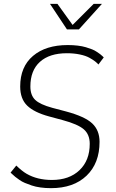

<svg xmlns="http://www.w3.org/2000/svg" viewBox="-20 -954 592 984"><path d="M323.2 -803.2 236.3 -934.1H274.4L352.1 -826.2L460 -934.1H502.4L384.3 -803.2ZM490.2 -227.1Q490.2 -117.2 423.6 -53.5Q356.9 10.3 241.2 10.3Q212.9 10.3 187.7 6.8Q162.6 3.4 142.6 -3.4Q122.6 -10.3 107.4 -16.6Q92.3 -22.9 78.9 -32.5Q65.4 -42 58.6 -47.4Q51.8 -52.7 43.2 -61Q34.7 -69.3 34.2 -69.3L63.5 -105.5Q92.8 -77.1 116.2 -63.5Q170.9 -31.7 246.1 -31.7Q335 -31.7 387.5 -81.8Q439.9 -131.8 439.9 -216.8Q439.9 -264.6 409.7 -291Q379.4 -317.4 301.3 -338.4L231 -357.4Q155.3 -377.9 119.4 -412.6Q83.5 -447.3 83.5 -510.7Q83.5 -611.8 149.2 -667.5Q214.8 -723.1 327.6 -723.1Q354.5 -723.1 378.4 -720.2Q402.3 -717.3 420.2 -711.9Q438 -706.5 451.7 -701.2Q465.3 -695.8 476.3 -688.2Q487.3 -680.7 493.2 -676.5Q499 -672.4 505.4 -666L511.7 -659.7L484.4 -623.5Q477.5 -631.3 467.3 -639.4Q457 -647.5 438.2 -658Q419.4 -668.5 389.2 -674.8Q358.9 -681.2 322.8 -681.2Q233.4 -681.2 184.6 -637Q135.7 -592.8 135.7 -510.7Q135.7 -465.8 160.4 -442.1Q185.1 -418.5 248 -401.4L318.4 -382.8Q415 -356.9 452.6 -321.5Q490.2 -286.1 490.2 -227.1Z"/></svg>

Font: Muli
Style: ExtraLightItalic
Weight: 200
Italic angle: -7°
Designer: Vernon Adams
Foundry: newtypography
Version: Version 2.0; ttfautohint (v1.00rc1.2-2d82) -l 8 -r 50 -G 200